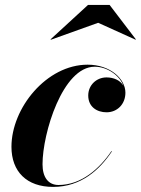

<svg xmlns="http://www.w3.org/2000/svg" viewBox="-20 -724 554 754"><path d="M365.5 -634.5 512.5 -568 513.5 -569.5 410.5 -704.5H325.5L178.5 -569.5L180 -568ZM419.5 -129.5 417.5 -130.5C371.5 -62.5 300 2.5 210 2.5C169 2.5 147 -28.5 147 -79C147 -200.5 226 -462 352 -462C401 -462 450 -428 465 -386.5C453 -409 425.5 -420 398.5 -420C358 -420 326.5 -389 326.5 -349C326.5 -304 361 -283 398.5 -283C440 -283 472.5 -314.5 472.5 -360C472.5 -414 413.5 -470 324 -470C163 -470 25 -300 25 -147.5C25 -50 85 10 188.5 10C299.5 10 372.5 -59 419.5 -129.5Z"/></svg>

Font: Bodoni* 72pt
Style: Bold Italic
Weight: 700
Italic angle: -13°
Version: Version 2.3